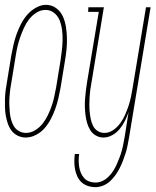

<svg xmlns="http://www.w3.org/2000/svg" viewBox="-23 -560 643 793"><path d="M83 8Q66 8 50.5 0.5Q35 -7 25 -20Q15 -33 9.5 -49Q4 -65 1 -82Q-2 -99 -2.5 -116.5Q-3 -134 -2.5 -152Q-2 -170 0.5 -188Q3 -206 6 -223L24 -333Q28 -355 33 -376.5Q38 -398 45.5 -419Q53 -440 63.5 -460.5Q74 -481 89 -498.5Q104 -516 125 -528Q146 -540 167 -540Q191 -540 209.5 -526Q228 -512 237 -491.5Q246 -471 249.5 -448Q253 -425 253.5 -401.5Q254 -378 251.5 -354Q249 -330 245 -307L227 -197Q223 -175 218 -153.5Q213 -132 205.5 -111Q198 -90 187.5 -69.5Q177 -49 162 -31.5Q147 -14 126 -3Q105 8 83 8ZM84 -11Q104 -11 122 -22Q140 -33 153 -49.5Q166 -66 175 -85Q184 -104 190.5 -122.5Q197 -141 201 -160.5Q205 -180 209 -200L227 -310Q230 -331 232.5 -352Q235 -373 235.5 -394Q236 -415 233.5 -435.5Q231 -456 224 -474.5Q217 -493 201.5 -506Q186 -519 165 -519Q145 -519 127 -507.5Q109 -496 96.5 -479.5Q84 -463 75.5 -444Q67 -425 60.5 -406.5Q54 -388 49.5 -369Q45 -350 42 -330L24 -220Q21 -205 19 -189Q17 -173 16 -157.5Q15 -142 15.5 -126Q16 -110 17.5 -95Q19 -80 23 -65.5Q27 -51 34.5 -38.5Q42 -26 55.5 -18.5Q69 -11 84 -11ZM371 213Q355 213 340 208Q325 203 314 193Q303 183 296.5 169Q290 155 287 139.5Q284 124 284 108Q284 92 286 76H304Q302 89 302 102.5Q302 116 304 129Q306 142 311 154Q316 166 324.5 175.5Q333 185 345.5 189.5Q358 194 371 194Q386 194 400 187.5Q414 181 425 170Q436 159 444.5 146Q453 133 459 119Q465 105 470.5 91Q476 77 480 62.5Q484 48 486.5 34Q489 20 492 5L508 -97Q502 -79 493 -61Q484 -43 471.5 -27.5Q459 -12 441 -2Q423 8 404 8Q387 8 372.5 -0.5Q358 -9 349.5 -23Q341 -37 336.5 -53Q332 -69 330 -85.5Q328 -102 327.5 -119.5Q327 -137 328.5 -154Q330 -171 332 -188.5Q334 -206 337 -223L385 -511H341L342 -530H406L355 -220Q352 -205 350 -189.5Q348 -174 347 -158.5Q346 -143 346 -127.5Q346 -112 347.5 -97Q349 -82 352 -67.5Q355 -53 361.5 -40Q368 -27 380.5 -19Q393 -11 408 -11Q428 -11 445 -23Q462 -35 474 -51.5Q486 -68 494 -86.5Q502 -105 508 -123Q514 -141 518 -160Q522 -179 525 -198L580 -530H599L510 8Q507 24 504 40Q501 56 496 72Q491 88 485 103.5Q479 119 471.5 134Q464 149 454 163Q444 177 431.5 188.5Q419 200 403 206.5Q387 213 371 213Z"/></svg>

Font: Iosevka Slab Thin Extended
Style: Italic
Weight: 100
Width: 7
Italic angle: -9°
Monospace: yes
Designer: Belleve Invis
Foundry: Belleve Invis
Version: Version 11.1.0; ttfautohint (v1.8.3)